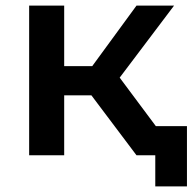

<svg xmlns="http://www.w3.org/2000/svg" viewBox="-20 -554 687 685"><path d="M647 -104V111H534V0H467L306 -214H209V0H84V-534H209V-318H309L467 -534H601L407 -277L536 -104Z"/></svg>

Font: mBank SemiBold
Style: Regular
Weight: 600
Designer: Julieta Ulanovsky
Foundry: Julieta Ulanovsky
Version: Version 7.200